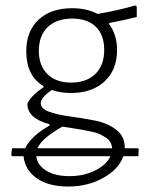

<svg xmlns="http://www.w3.org/2000/svg" viewBox="-20 -490 550 702"><path d="M25 81 21 77 24 52H72Q93 8 161 -31V-36Q80 -57 80 -111Q93 -140 139 -171V-175Q76 -213 76 -302Q76 -376 121 -418Q166 -460 244 -460Q297 -460 337 -439Q417 -453 474 -470L480 -466V-428Q438 -417 380 -406L378 -403Q408 -364 408 -307Q408 -235 362.5 -192.5Q317 -150 239 -150Q202 -150 169 -161Q129 -133 129 -113Q129 -92 160.5 -81Q192 -70 237.5 -64Q283 -58 328 -49Q373 -40 404.5 -16Q436 8 436 48V52H485L487 56L486 81H431Q414 129 357.5 160.5Q301 192 229 192Q157 192 114 161.5Q71 131 66 81ZM240 -188Q296 -188 328.5 -219.5Q361 -251 361 -307Q361 -362 330.5 -392Q300 -422 244 -422Q187 -422 154.5 -391Q122 -360 122 -304Q122 -250 153.5 -219Q185 -188 240 -188ZM117 52H390Q389 40 383.5 30Q378 20 366 12.5Q354 5 343.5 0Q333 -5 313 -9Q293 -13 280.5 -15.5Q268 -18 243.5 -21.5Q219 -25 208 -27Q132 16 117 52ZM234 154Q287 154 328.5 133Q370 112 384 81H113Q115 112 147.5 133Q180 154 234 154Z"/></svg>

Font: Alegreya Sans Light
Style: Regular
Weight: 300
Designer: Juan Pablo del Peral
Foundry: Huerta Tipografica
Version: Version 2.007